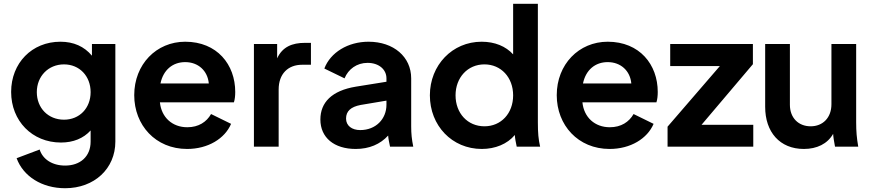

<svg xmlns="http://www.w3.org/2000/svg" viewBox="-20 -777 4616 1017"><path d="M325 220C480 220 591 116 591 -27V-544H467V-482C426 -531 370 -556 300 -556C149 -556 39 -443 39 -290C39 -137 150 -22 303 -22C368 -22 422 -44 460 -86V-27C460 53 404 100 325 100C256 100 206 66 190 15L68 61C103 157 202 220 325 220ZM175 -289C175 -373 236 -436 319 -436C401 -436 460 -374 460 -289C460 -204 401 -143 319 -143C235 -143 175 -205 175 -289Z M971 12C1082 12 1171 -43 1204 -121L1098 -173C1074 -131 1032 -103 972 -103C893 -103 835 -155 827 -235H1219C1224 -250 1226 -270 1226 -290C1226 -435 1130 -556 961 -556C808 -556 691 -436 691 -273C691 -114 804 12 971 12ZM830 -335C845 -407 895 -448 961 -448C1030 -448 1080 -402 1086 -335Z M1325 0H1456V-303C1456 -386 1506 -434 1580 -434H1627V-550H1595C1528 -550 1476 -529 1448 -468V-544H1325Z M1864 12C1936 12 1994 -13 2036 -59C2037 -42 2041 -24 2046 0H2169C2161 -40 2158 -68 2158 -108V-362C2158 -476 2065 -556 1932 -556C1823 -556 1730 -499 1698 -414L1805 -362C1825 -411 1870 -444 1927 -444C1987 -444 2027 -409 2027 -362V-344L1865 -318C1737 -297 1677 -234 1677 -144C1677 -48 1750 12 1864 12ZM1813 -149C1813 -188 1838 -211 1890 -221L2027 -244V-222C2027 -147 1971 -88 1888 -88C1844 -88 1813 -111 1813 -149Z M2532 12C2603 12 2667 -14 2707 -62C2708 -43 2712 -24 2717 0H2841C2832 -39 2829 -73 2829 -129V-757H2698V-489C2659 -532 2601 -556 2531 -556C2376 -556 2257 -432 2257 -272C2257 -112 2374 12 2532 12ZM2393 -272C2393 -366 2457 -436 2546 -436C2634 -436 2698 -367 2698 -272C2698 -176 2634 -108 2546 -108C2457 -108 2393 -177 2393 -272Z M3209 12C3320 12 3409 -43 3442 -121L3336 -173C3312 -131 3270 -103 3210 -103C3131 -103 3073 -155 3065 -235H3457C3462 -250 3464 -270 3464 -290C3464 -435 3368 -556 3199 -556C3046 -556 2929 -436 2929 -273C2929 -114 3042 12 3209 12ZM3068 -335C3083 -407 3133 -448 3199 -448C3268 -448 3318 -402 3324 -335Z M3516 0H3970V-116H3696L3968 -437V-544H3530V-427H3793L3516 -106Z M4238 12C4307 12 4363 -15 4393 -68C4394 -49 4398 -28 4403 0H4526C4518 -47 4515 -80 4515 -129V-544H4384V-225C4384 -153 4338 -108 4274 -108C4209 -108 4164 -153 4164 -222V-544H4033V-211C4033 -78 4110 12 4238 12Z"/></svg>

Font: Mluvka
Style: Bold
Weight: 700
Designer: Modified by Jiří Krblich, Original typeface by Gumpita Rahayu
Foundry: Gumpita Rahayu & Jiří Krblich
Version: Version 2.000;Glyphs 3.1.1 (3134)